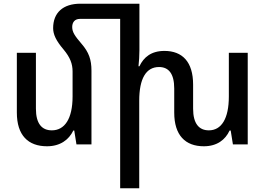

<svg xmlns="http://www.w3.org/2000/svg" viewBox="-20 -780 1433 1037"><path d="M474 -398C474 -458 460 -498 420 -544C385 -585 370 -606 370 -634C370 -660 384 -678 412 -678H629V237H732V-236C732 -356 769 -418 839 -418C891 -418 921 -382 921 -302V-172C921 -49 981 10 1081 10C1152 10 1197 -25 1220 -75H1226L1238 0H1318V-495H1216V-259C1216 -139 1176 -76 1108 -76C1055 -76 1023 -112 1023 -193V-323C1023 -446 965 -505 868 -505C797 -505 756 -471 733 -422H728C731 -450 733 -479 733 -508V-760H414C320 -760 267 -711 267 -628C267 -594 283 -560 323 -513C359 -470 372 -435 372 -394V-259C372 -138 329 -76 260 -76C206 -76 174 -112 174 -193V-495H71V-172C71 -49 132 10 234 10C305 10 352 -25 376 -75H381L393 0H474Z"/></svg>

Font: Noto Sans Armenian SemiCondensed Medium
Style: Regular
Weight: 500
Width: 4
Designer: Monotype Design Team
Foundry: Monotype Imaging Inc.
Version: Version 2.008